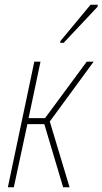

<svg xmlns="http://www.w3.org/2000/svg" viewBox="-20 -786 430 806"><path d="M233 -613V-606H247L390 -758V-766H360ZM13 0H38L95 -265H166L245 0H272L189 -276L373 -527H344L169 -290H100L150 -527H124Z"/></svg>

Font: Noto Sans Condensed Thin
Style: Italic
Weight: 100
Width: 3
Italic angle: -12°
Designer: Monotype Design Team
Foundry: Monotype Imaging Inc.
Version: Version 2.013